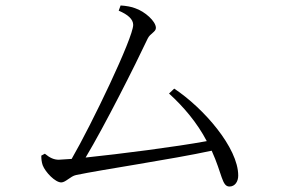

<svg xmlns="http://www.w3.org/2000/svg" viewBox="-20 -706 1040 702"><path d="M131 -137C131 -125 132 -114 136 -102C146 -76 182 -39 204 -39C220 -39 238 -62 258 -66C353 -86 606 -123 754 -155C793 -69 791 -24 819 -24C839 -24 851 -42 851 -64C851 -166 724 -311 617 -382L598 -364C651 -316 701 -257 736 -190C622 -169 418 -143 293 -130C362 -245 475 -469 520 -565C529 -584 550 -589 550 -604C550 -628 510 -664 474 -676C462 -681 440 -685 421 -686L414 -667C447 -653 467 -636 467 -615C467 -568 315 -251 242 -125L195 -122C177 -122 162 -129 144 -144Z"/></svg>

Font: Noto Serif TC Light
Style: Regular
Weight: 300
Designer: Ryoko NISHIZUKA 西塚涼子 (kana & ideographs); Frank Grießhammer (Latin, Greek & Cyrillic); Wenlong ZHANG 张文龙 (bopomofo); San
Foundry: Adobe
Version: Version 2.001;hotconv 1.1.0;makeotfexe 2.6.0